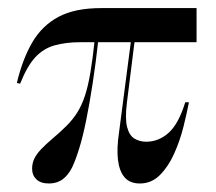

<svg xmlns="http://www.w3.org/2000/svg" viewBox="-20 -435 525 467"><path d="M29 -231.5 21 -233.1Q34.7 -291.1 58.5 -331.9Q82.3 -372.6 122.2 -394Q162.1 -415.3 225.8 -415.3H458.1V-332.3H175Q139.5 -332.3 112.5 -324.6Q85.5 -316.9 65.7 -295.6Q46 -274.2 29 -231.5ZM99.2 11.3Q79 11.3 68.5 1.2Q58.1 -8.9 58.1 -24.2Q58.1 -37.9 63.3 -48.8Q68.5 -59.7 79.4 -71.4Q90.3 -83.1 106.5 -96.8Q126.6 -113.7 141.9 -129Q157.3 -144.4 168.1 -161.7Q179 -179 186.7 -202.4Q194.4 -225.8 200 -259.3Q205.6 -292.7 210.5 -339.5H219.4Q212.9 -280.6 205.2 -231Q197.6 -181.5 189.5 -141.9Q181.5 -102.4 172.6 -73.8Q163.7 -45.2 155.6 -28.2Q146 -8.9 132.3 1.2Q118.5 11.3 99.2 11.3ZM320.2 11.3Q296 11.3 283.1 -3.6Q270.2 -18.5 266.9 -46.4Q263.7 -74.2 269.4 -112.1L299.2 -340.3H308.1L288.7 -185.5Q283.9 -146.8 289.1 -126.2Q294.4 -105.6 306.9 -98Q319.4 -90.3 335.5 -90.3Q366.1 -90.3 390.3 -112.1Q414.5 -133.9 430.6 -186.3H439.5Q434.7 -160.5 426.2 -126.6Q417.7 -92.7 403.6 -61.3Q389.5 -29.8 369 -9.3Q348.4 11.3 320.2 11.3Z"/></svg>

Font: Playfair 144pt SemiCondensed Medium
Style: Regular
Weight: 500
Width: 4
Designer: Claus Eggers Sørensen
Foundry: Claus Eggers Sørensen
Version: Version 2.203